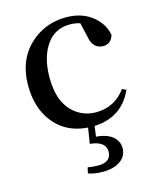

<svg xmlns="http://www.w3.org/2000/svg" viewBox="-117 -623 781 949"><g transform="rotate(-15 273.5 -148.5)"><path d="M487.3 -127 507.8 -117.2Q452.1 7.8 309.6 14.6L302.7 67.4Q386.7 74.2 409.2 126Q415 139.6 415 155.3Q415 208 359.4 232.4Q330.1 244.1 292 244.1Q248 244.1 216.8 232.4L223.6 203.1Q249 208 281.2 208Q342.8 206.1 343.8 154.3Q343.8 109.4 284.2 96.7Q274.4 94.7 263.7 93.8L276.4 13.7Q151.4 4.9 87.9 -94.7Q43.9 -164.1 43.9 -261.7Q43.9 -406.2 143.6 -484.4Q215.8 -541 311.5 -541Q409.2 -541 467.8 -477.5Q499 -442.4 506.8 -398.4Q494.1 -356.4 454.1 -355.5Q401.4 -357.4 390.6 -417L373 -494.1Q348.6 -502 320.3 -502Q228.5 -502 184.6 -413.1Q156.2 -355.5 156.2 -273.4Q156.2 -133.8 240.2 -77.1Q282.2 -48.8 336.9 -48.8Q431.6 -49.8 487.3 -127Z"/></g></svg>

Font: GenYoMin JP SemiBold
Style: Regular
Weight: 600
Version: Version 1.001;PS 1;hotconv 16.6.51;makeotf.lib2.5.65220 DEVE